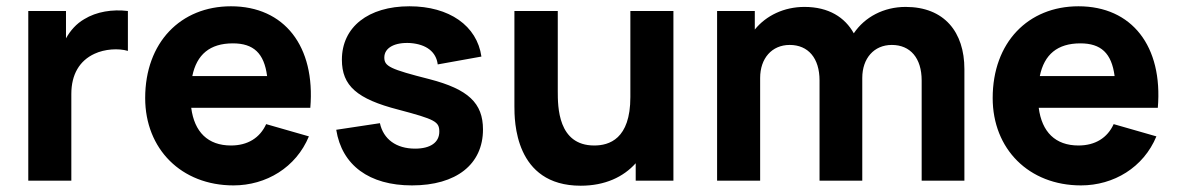

<svg xmlns="http://www.w3.org/2000/svg" viewBox="-20 -575 3747 611"><path d="M207 0V-276C207 -338 233 -382 281 -404C313 -419 357 -422 387 -413V-540C338 -546 287 -538 248 -514C223 -499.5 204 -478 190 -453V-540H70V0Z M723 15C827 15 922 -42 963 -141L827 -180C807 -136 768 -112 715 -112C641.5 -112 598.5 -155 588.5 -232H967.5C984 -428 885 -555 715 -555C555 -555 442 -440 442 -263C442 -101 557 15 723 15ZM721 -437C786.5 -437 820.5 -406 830 -333H592C606 -401.5 648 -437 721 -437Z M1291 15C1432 15 1517 -52 1517 -163C1517 -247 1470 -291 1347 -323C1221 -355 1203 -364 1203 -392C1203 -423 1236 -441 1286 -438C1337 -434 1368 -410 1373 -370L1512 -395C1498 -493 1410 -555 1283 -555C1152 -555 1068 -489 1068 -385C1068 -302 1116 -260 1248 -226C1365 -195 1378 -188 1378 -156C1378 -122 1350 -102 1301 -102C1241 -102 1200 -132 1189 -183L1050 -162C1068 -49 1155 15 1291 15Z M1828 16C1905.5 16 1964 -12 2003 -55.5V0H2123V-540H1986V-266C1986 -132 1918 -112 1871 -112C1755 -112 1755 -236 1755 -285V-540H1617V-237C1617 -192 1617 16 1828 16Z M2399 0V-327C2399 -389 2436 -432 2493 -432C2552 -432 2588 -390 2588 -319V0H2724V-327C2724 -389 2761 -432 2818 -432C2877 -432 2913 -390 2913 -319V0H3049V-355C3049 -473 2985 -553 2862 -553C2792.5 -553 2732 -521 2697 -469C2669 -519.5 2617.5 -553 2540 -553C2475 -553 2418 -525.5 2382 -481V-540H2262V0Z M3420 15C3524 15 3619 -42 3660 -141L3524 -180C3504 -136 3465 -112 3412 -112C3338.5 -112 3295.5 -155 3285.5 -232H3664.5C3681 -428 3582 -555 3412 -555C3252 -555 3139 -440 3139 -263C3139 -101 3254 15 3420 15ZM3418 -437C3483.5 -437 3517.5 -406 3527 -333H3289C3303 -401.5 3345 -437 3418 -437Z"/></svg>

Font: Manrope ExtraBold
Style: Regular
Weight: 800
Designer: Mikhail Sharanda
Foundry: Mikhail Sharanda
Version: Version 4.505